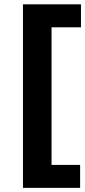

<svg xmlns="http://www.w3.org/2000/svg" viewBox="-20 -764 402 907"><path d="M88.5 123.5V-743.5H362.5V-635H223.5V15H358.5V123.5Z"/></svg>

Font: Encode Sans SC SemiExpanded SemiBold
Style: Regular
Weight: 600
Width: 6
Designer: Multiple Designers
Foundry: Impallari Type
Version: Version 3.002